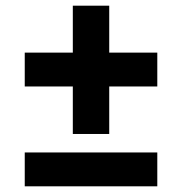

<svg xmlns="http://www.w3.org/2000/svg" viewBox="-20 -655 640 675"><path d="M236 -184V-351H67V-470H236V-635H364V-470H533V-351H364V-184ZM67 0V-119H533V0Z"/></svg>

Font: IBM Plex Sans KR
Style: Bold
Weight: 700
Designer: Mike Abbink; Paul van der Laan; Pieter van Rosmalen; Wujin Sim; Chorong Kim; Dohee Lee;
Foundry: Sandoll Inc.
Version: Version 1.001